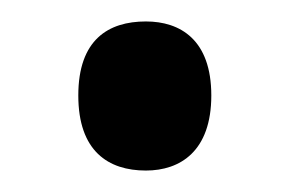

<svg xmlns="http://www.w3.org/2000/svg" viewBox="-20 -445 271 179"><path d="M116 -286C148 -286 177 -304 177 -356C177 -408 148 -425 116 -425C81 -425 53 -408 53 -356C53 -304 81 -286 116 -286Z"/></svg>

Font: Noto Serif Lao ExtraCondensed SemiBold
Style: Regular
Weight: 600
Width: 2
Designer: Monotype Design Team
Foundry: Monotype Imaging Inc.
Version: Version 2.003